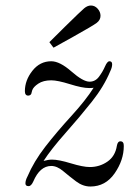

<svg xmlns="http://www.w3.org/2000/svg" viewBox="-20 -662 484 693"><path d="M69.8 -333Q69.8 -372.1 96.9 -406.5Q124 -440.9 165 -440.9Q195.8 -440.9 237.8 -404.1Q279.8 -367.2 303.2 -367.2Q324.2 -367.2 337.6 -385.5Q351.1 -403.8 359.1 -422.4Q367.2 -440.9 375 -440.9Q384.8 -440.9 384.8 -429.9Q384.8 -418.9 377.9 -404.8Q355 -349.6 311.5 -294.9Q268.1 -240.2 216.6 -182.1Q165 -124 137.2 -81.1Q154.3 -85.9 168 -85.9Q191.9 -85.9 235.8 -72.5Q279.8 -59.1 304.2 -59.1Q339.4 -59.1 367.7 -78.6Q396 -98.1 401.9 -136.2Q404.8 -152.3 415 -151.9Q427.2 -151.9 426.8 -134.8Q426.8 -84 393.8 -36.4Q360.8 11.2 306.2 11.2Q279.3 11.2 254.6 -7.3Q230 -25.9 208 -44.4Q186 -63 165 -63Q124 -63 100.1 -6.8Q92.3 10.3 83 9.8Q71.8 9.8 71.8 0Q71.8 -11.2 79.1 -24.9Q102.1 -79.1 143.6 -132.6Q185.1 -186 237.1 -242.9Q289.1 -299.8 317.9 -345.2Q312 -344.2 301.8 -344.2Q276.9 -344.2 232.4 -358.2Q188 -372.1 165 -372.1Q136.2 -372.1 118.2 -360.1Q100.1 -348.1 96.2 -335.9L92.8 -323.2Q89.8 -317.4 82 -316.9Q69.8 -316.9 69.8 -333ZM158.2 -509.8Q181.2 -532.7 215.8 -566.9Q272 -622.1 283.9 -632.1Q295.9 -642.1 308.1 -642.1Q322.3 -642.1 332.5 -630.6Q342.8 -619.1 342.8 -605Q342.8 -589.8 328.9 -579.3Q314.9 -568.8 245.1 -529.8Q202.1 -505.9 173.8 -490.2H172.9Z"/></svg>

Font: CMU Serif Upright Italic
Style: UprightItalic
Weight: 500
Version: Version 0.7.0